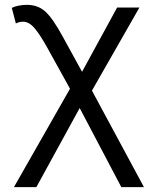

<svg xmlns="http://www.w3.org/2000/svg" viewBox="-20 -559 640 786"><path d="M306.2 -116.7 128.9 207H37.1L266.6 -195.8L173.8 -363.3Q145 -415.5 122.1 -442.9Q99.1 -470.2 74.2 -470.2Q59.1 -470.2 44.9 -462.9L28.3 -526.9Q55.2 -539.1 90.8 -539.1Q134.8 -539.1 165 -512.2Q195.3 -485.4 236.8 -409.2L315.9 -265.1L459.5 -528.3H550.8L356.4 -188L569.3 207H476.6Z"/></svg>

Font: Liberation Mono
Style: Regular
Weight: 400
Monospace: yes
Designer: Steve Matteson
Foundry: Ascender Corporation
Version: Version 2.1.5